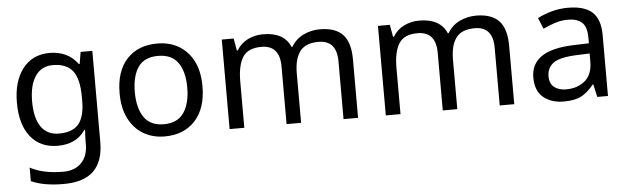

<svg xmlns="http://www.w3.org/2000/svg" viewBox="-49 -725 3749 1145"><g transform="rotate(-5 1825.5 -153.0)"><path d="M275 -546Q328 -546 370.5 -526Q413 -506 443 -465H448L460 -536H530V9Q530 124 471.5 182Q413 240 290 240Q172 240 97 206V125Q176 167 295 167Q364 167 403.5 126.5Q443 86 443 16V-5Q443 -17 444 -39.5Q445 -62 446 -71H442Q388 10 276 10Q172 10 113.5 -63Q55 -136 55 -267Q55 -395 113.5 -470.5Q172 -546 275 -546ZM287 -472Q220 -472 183 -418.5Q146 -365 146 -266Q146 -167 182.5 -114.5Q219 -62 289 -62Q370 -62 407 -105.5Q444 -149 444 -246V-267Q444 -377 406 -424.5Q368 -472 287 -472Z M1166 -269Q1166 -136 1098.5 -63Q1031 10 916 10Q845 10 789.5 -22.5Q734 -55 702 -117.5Q670 -180 670 -269Q670 -402 737 -474Q804 -546 919 -546Q992 -546 1047.5 -513.5Q1103 -481 1134.5 -419.5Q1166 -358 1166 -269ZM761 -269Q761 -174 798.5 -118.5Q836 -63 918 -63Q999 -63 1037 -118.5Q1075 -174 1075 -269Q1075 -364 1037 -418Q999 -472 917 -472Q835 -472 798 -418Q761 -364 761 -269Z M1893 -546Q1984 -546 2029 -499.5Q2074 -453 2074 -349V0H1987V-345Q1987 -472 1878 -472Q1800 -472 1766.5 -427Q1733 -382 1733 -296V0H1646V-345Q1646 -472 1536 -472Q1455 -472 1424 -422Q1393 -372 1393 -278V0H1305V-536H1376L1389 -463H1394Q1419 -505 1461.5 -525.5Q1504 -546 1552 -546Q1678 -546 1716 -456H1721Q1748 -502 1794.5 -524Q1841 -546 1893 -546Z M2828 -546Q2919 -546 2964 -499.5Q3009 -453 3009 -349V0H2922V-345Q2922 -472 2813 -472Q2735 -472 2701.5 -427Q2668 -382 2668 -296V0H2581V-345Q2581 -472 2471 -472Q2390 -472 2359 -422Q2328 -372 2328 -278V0H2240V-536H2311L2324 -463H2329Q2354 -505 2396.5 -525.5Q2439 -546 2487 -546Q2613 -546 2651 -456H2656Q2683 -502 2729.5 -524Q2776 -546 2828 -546Z M3378 -545Q3476 -545 3523 -502Q3570 -459 3570 -365V0H3506L3489 -76H3485Q3450 -32 3411.5 -11Q3373 10 3305 10Q3232 10 3184 -28.5Q3136 -67 3136 -149Q3136 -229 3199 -272.5Q3262 -316 3393 -320L3484 -323V-355Q3484 -422 3455 -448Q3426 -474 3373 -474Q3331 -474 3293 -461.5Q3255 -449 3222 -433L3195 -499Q3230 -518 3278 -531.5Q3326 -545 3378 -545ZM3404 -259Q3304 -255 3265.5 -227Q3227 -199 3227 -148Q3227 -103 3254.5 -82Q3282 -61 3325 -61Q3393 -61 3438 -98.5Q3483 -136 3483 -214V-262Z"/></g></svg>

Font: Noto Sans Cypro Minoan
Style: Regular
Weight: 400
Designer: David Williams
Foundry: David Williams
Version: Version 1.503; ttfautohint (v1.8.4.7-5d5b)